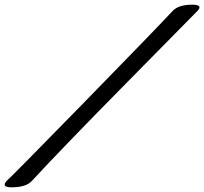

<svg xmlns="http://www.w3.org/2000/svg" viewBox="-68 -749 873 821"><path d="M-19 52Q-48 52 -48 40Q-48 34 -41 26Q-28 16 279.5 -298.5Q587 -613 671 -703Q696 -729 755 -729Q785 -729 785 -717Q785 -712 778 -704Q747 -672 475 -396.5Q203 -121 67 26Q42 52 -19 52Z"/></svg>

Font: Condiment
Style: Regular
Weight: 400
Designer: Angel Koziupa, Alejandro Paul
Foundry: Angel Koziupa, Alejandro Paul
Version: Version 1.001